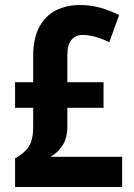

<svg xmlns="http://www.w3.org/2000/svg" viewBox="-20 -744 534 764"><path d="M298 -724Q341 -724 380 -713Q419 -702 454 -684L415 -576Q356 -605 308 -605Q282 -605 265 -586Q248 -567 248 -525V-417H392V-315H248V-241Q248 -196 230 -167Q212 -138 181 -120H466V0H40V-114Q77 -134 94.5 -160.5Q112 -187 112 -240V-315H40V-417H112V-520Q112 -592 136.5 -637Q161 -682 203 -703Q245 -724 298 -724Z"/></svg>

Font: Noto Sans Malayalam Condensed
Style: Bold
Weight: 700
Width: 3
Designer: Jelle Bosma - Monotype Design Team
Foundry: Monotype Imaging Inc.
Version: Version 2.104; ttfautohint (v1.8.4.7-5d5b)